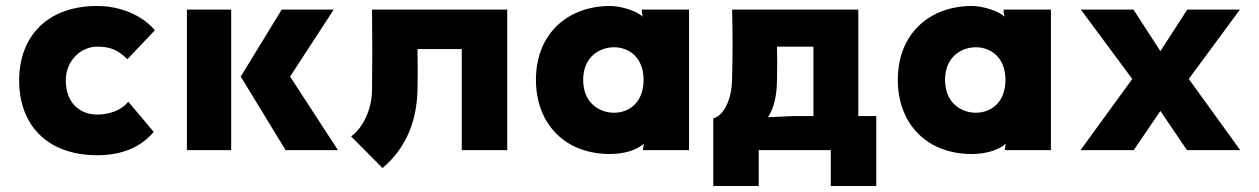

<svg xmlns="http://www.w3.org/2000/svg" viewBox="-20 -502 4210 642"><path d="M494 -61 409 -162C384 -131 343 -119 305 -119C246 -119 200 -159 200 -233C200 -300 251 -346 305 -346C348 -346 373 -336 406 -304L498 -401C453 -453 380 -482 305 -482C138 -482 44 -380 44 -233C44 -84 138 17 305 17C387 17 450 -9 494 -61Z M605 -470V0H753V-470ZM785 -246 935 0H1110L950 -246L1096 -470H922Z M1376 -338H1524V0H1676V-470H1224C1225 -380 1225 -290 1224 -200C1223 -125 1185 -67 1154 -46L1259 60C1342 -11 1373 -101 1376 -200C1377 -236 1377 -292 1376 -338Z M2033 -125C1986 -125 1930 -156 1930 -235C1930 -313 1986 -344 2033 -344C2083 -344 2132 -310 2132 -235C2132 -159 2083 -125 2033 -125ZM1772 -235C1772 -91 1866 13 2020 13C2065 13 2111 0 2133 -22L2130 -4V0H2284V-470H2126V-462L2129 -446C2108 -467 2053 -482 2020 -482C1879 -482 1772 -390 1772 -235Z M2578 -346H2700V-114H2633L2548 -110C2570 -144 2577 -187 2578 -230C2579 -276 2579 -310 2578 -346ZM2365 120H2517V0H2758V120H2910V-114H2850V-470H2428C2430 -381 2430 -329 2428 -240C2427 -162 2397 -115 2365 -106Z M3243 -125C3196 -125 3140 -156 3140 -235C3140 -313 3196 -344 3243 -344C3293 -344 3342 -310 3342 -235C3342 -159 3293 -125 3243 -125ZM2982 -235C2982 -91 3076 13 3230 13C3275 13 3321 0 3343 -22L3340 -4V0H3494V-470H3336V-462L3339 -446C3318 -467 3263 -482 3230 -482C3089 -482 2982 -390 2982 -235Z M3593 0H3771L3860 -131L3949 0H4127L3955 -238L4126 -470H3950L3860 -331L3770 -470H3594L3766 -238Z"/></svg>

Font: Kreadon Extra Bold
Style: Regular
Weight: 800
Designer: kohakuno
Foundry: StudioGnu
Version: Version 1.000;Glyphs 3.1.2 (3151)